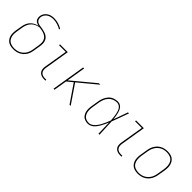

<svg xmlns="http://www.w3.org/2000/svg" viewBox="170 -1781 2828 2828"><g transform="rotate(45 1584.0 -367.5)"><path d="M234 8Q266 8 298 1Q330 -6 359.5 -24Q389 -42 411.5 -68.5Q434 -95 446 -126Q458 -157 463 -189L481 -295Q485 -321 486 -347.5Q487 -374 480 -398.5Q473 -423 458 -442.5Q443 -462 421.5 -475Q400 -488 375 -495Q350 -502 325 -507Q300 -512 273.5 -515Q247 -518 224.5 -529.5Q202 -541 192.5 -565.5Q183 -590 187 -616Q191 -640 206 -662.5Q221 -685 243.5 -699Q266 -713 291 -718.5Q316 -724 340 -724Q386 -724 428 -710.5Q470 -697 507 -675L510 -694Q472 -717 429 -730Q386 -743 339 -743Q311 -743 283 -736.5Q255 -730 229.5 -713Q204 -696 187.5 -670.5Q171 -645 167 -617Q162 -588 171 -560.5Q180 -533 203.5 -519Q227 -505 255 -499Q223 -493 193 -477.5Q163 -462 139.5 -437Q116 -412 103 -381.5Q90 -351 85 -320L67 -215Q62 -180 62.5 -146.5Q63 -113 75.5 -82.5Q88 -52 111.5 -30.5Q135 -9 167.5 -0.5Q200 8 234 8ZM234 -11Q196 -11 161.5 -24.5Q127 -38 107.5 -68Q88 -98 84.5 -135.5Q81 -173 88 -211L105 -317Q111 -350 124.5 -381.5Q138 -413 163.5 -438.5Q189 -464 221.5 -477.5Q254 -491 287 -494Q318 -490 348.5 -483Q379 -476 405 -460.5Q431 -445 447 -419Q463 -393 464 -361.5Q465 -330 460 -298L443 -192Q438 -163 427 -134.5Q416 -106 396 -81.5Q376 -57 349 -40.5Q322 -24 292.5 -17.5Q263 -11 234 -11Z M870 0H897V-19H870Q845 -19 822.5 -26Q800 -33 785.5 -51Q771 -69 768.5 -93Q766 -117 770 -141L834 -530H671V-511H810L749 -145Q744 -116 747.5 -87.5Q751 -59 769 -38Q787 -17 814 -8.5Q841 0 870 0Z M1066 0H1087L1121 -206L1209 -279L1270 -190L1400 0H1424L1225 -292L1512 -530H1481L1126 -235L1174 -530H1153Z M1787 8Q1819 8 1849 -9Q1879 -26 1900.5 -52.5Q1922 -79 1939 -107.5Q1956 -136 1969.5 -166Q1983 -196 1996 -226Q1998 -170 1999.5 -113.5Q2001 -57 2003 0H2024Q2020 -66 2018 -132.5Q2016 -199 2012 -265Q2037 -331 2061 -397.5Q2085 -464 2109 -530H2088Q2068 -474 2048.5 -418Q2029 -362 2008 -306Q2005 -336 2000.5 -366Q1996 -396 1988 -425Q1980 -454 1966 -480Q1952 -506 1927 -522Q1902 -538 1870 -538Q1832 -538 1793.5 -523.5Q1755 -509 1727 -477.5Q1699 -446 1684 -409Q1669 -372 1663 -333L1645 -223Q1639 -190 1638.5 -157Q1638 -124 1646.5 -93.5Q1655 -63 1674.5 -38.5Q1694 -14 1724.5 -3Q1755 8 1787 8ZM1787 -11Q1758 -11 1731.5 -21.5Q1705 -32 1688.5 -54.5Q1672 -77 1665.5 -104.5Q1659 -132 1659.5 -161.5Q1660 -191 1665 -220L1683 -330Q1689 -365 1702 -399Q1715 -433 1740.5 -462Q1766 -491 1800.5 -505Q1835 -519 1870 -519Q1897 -519 1919 -505Q1941 -491 1953 -469Q1965 -447 1972 -422.5Q1979 -398 1983 -372Q1987 -346 1989.5 -320Q1992 -294 1994 -268Q1982 -236 1968.5 -204Q1955 -172 1938.5 -141Q1922 -110 1901.5 -81.5Q1881 -53 1851 -32Q1821 -11 1787 -11Z M2454 0H2481V-19H2454Q2429 -19 2406.5 -26Q2384 -33 2369.5 -51Q2355 -69 2352.5 -93Q2350 -117 2354 -141L2418 -530H2255V-511H2394L2333 -145Q2328 -116 2331.5 -87.5Q2335 -59 2353 -38Q2371 -17 2398 -8.5Q2425 0 2454 0Z M2825 8H2826Q2858 8 2891 0.5Q2924 -7 2953.5 -26Q2983 -45 3005 -73Q3027 -101 3039 -132.5Q3051 -164 3056 -197L3075 -307Q3080 -342 3079.5 -376.5Q3079 -411 3067.5 -442Q3056 -473 3033 -496Q3010 -519 2977 -528.5Q2944 -538 2910 -538H2909Q2877 -538 2844 -530.5Q2811 -523 2781 -504Q2751 -485 2729.5 -457Q2708 -429 2696 -397.5Q2684 -366 2679 -333L2661 -223Q2655 -189 2655.5 -154Q2656 -119 2667.5 -88Q2679 -57 2702 -34Q2725 -11 2758 -1.5Q2791 8 2825 8ZM2826 -11Q2787 -11 2752 -25.5Q2717 -40 2698.5 -72Q2680 -104 2677.5 -142.5Q2675 -181 2681 -220L2699 -330Q2704 -360 2715 -389Q2726 -418 2745.5 -443.5Q2765 -469 2792 -487Q2819 -505 2849 -512Q2879 -519 2909 -519Q2948 -519 2983 -504.5Q3018 -490 3036.5 -458Q3055 -426 3057.5 -387.5Q3060 -349 3054 -310L3036 -200Q3031 -170 3020.5 -141Q3010 -112 2990 -86.5Q2970 -61 2943 -43Q2916 -25 2886 -18Q2856 -11 2826 -11Z"/></g></svg>

Font: Iosevka Sparkle Thin Oblique
Style: Regular
Weight: 100
Italic angle: -9°
Designer: Belleve Invis
Foundry: Belleve Invis
Version: Version 4.5.0; ttfautohint (v1.8.3)